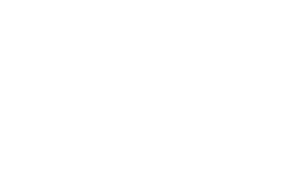

<svg xmlns="http://www.w3.org/2000/svg" viewBox="74 -1201 2853 1901"><g transform="rotate(30 1500.0 -250.0)"><path d="M100 -450Q100 -450 100 -450Q100 -450 100 -450Q100 -450 100 -450Q100 -450 100 -450Q100 -450 100 -450Q100 -450 100 -450Q100 -450 100 -450Q100 -450 100 -450Q100 -450 100 -450Q100 -450 100 -450Q100 -450 100 -450Q100 -450 100 -450ZM100 -50Q100 -50 100 -50Q100 -50 100 -50Q100 -50 100 -50Q100 -50 100 -50Q100 -50 100 -50Q100 -50 100 -50Q100 -50 100 -50Q100 -50 100 -50Q100 -50 100 -50Q100 -50 100 -50Q100 -50 100 -50Q100 -50 100 -50ZM100 -150Q100 -150 100 -150Q100 -150 100 -150Q100 -150 100 -150Q100 -150 100 -150Q100 -150 100 -150Q100 -150 100 -150Q100 -150 100 -150Q100 -150 100 -150Q100 -150 100 -150Q100 -150 100 -150Q100 -150 100 -150Q100 -150 100 -150ZM100 -250Q100 -250 100 -250Q100 -250 100 -250Q100 -250 100 -250Q100 -250 100 -250Q100 -250 100 -250Q100 -250 100 -250Q100 -250 100 -250Q100 -250 100 -250Q100 -250 100 -250Q100 -250 100 -250Q100 -250 100 -250Q100 -250 100 -250ZM100 -350Q100 -350 100 -350Q100 -350 100 -350Q100 -350 100 -350Q100 -350 100 -350Q100 -350 100 -350Q100 -350 100 -350Q100 -350 100 -350Q100 -350 100 -350Q100 -350 100 -350Q100 -350 100 -350Q100 -350 100 -350Q100 -350 100 -350ZM200 -350Q200 -350 200 -350Q200 -350 200 -350Q200 -350 200 -350Q200 -350 200 -350Q200 -350 200 -350Q200 -350 200 -350Q200 -350 200 -350Q200 -350 200 -350Q200 -350 200 -350Q200 -350 200 -350Q200 -350 200 -350Q200 -350 200 -350ZM300 -250Q300 -250 300 -250Q300 -250 300 -250Q300 -250 300 -250Q300 -250 300 -250Q300 -250 300 -250Q300 -250 300 -250Q300 -250 300 -250Q300 -250 300 -250Q300 -250 300 -250Q300 -250 300 -250Q300 -250 300 -250Q300 -250 300 -250ZM300 -150Q300 -150 300 -150Q300 -150 300 -150Q300 -150 300 -150Q300 -150 300 -150Q300 -150 300 -150Q300 -150 300 -150Q300 -150 300 -150Q300 -150 300 -150Q300 -150 300 -150Q300 -150 300 -150Q300 -150 300 -150Q300 -150 300 -150ZM300 -50Q300 -50 300 -50Q300 -50 300 -50Q300 -50 300 -50Q300 -50 300 -50Q300 -50 300 -50Q300 -50 300 -50Q300 -50 300 -50Q300 -50 300 -50Q300 -50 300 -50Q300 -50 300 -50Q300 -50 300 -50Q300 -50 300 -50Z M700 -250Q700 -250 700 -250Q700 -250 700 -250Q700 -250 700 -250Q700 -250 700 -250Q700 -250 700 -250Q700 -250 700 -250Q700 -250 700 -250Q700 -250 700 -250Q700 -250 700 -250Q700 -250 700 -250Q700 -250 700 -250Q700 -250 700 -250ZM700 -150Q700 -150 700 -150Q700 -150 700 -150Q700 -150 700 -150Q700 -150 700 -150Q700 -150 700 -150Q700 -150 700 -150Q700 -150 700 -150Q700 -150 700 -150Q700 -150 700 -150Q700 -150 700 -150Q700 -150 700 -150Q700 -150 700 -150ZM600 -350Q600 -350 600 -350Q600 -350 600 -350Q600 -350 600 -350Q600 -350 600 -350Q600 -350 600 -350Q600 -350 600 -350Q600 -350 600 -350Q600 -350 600 -350Q600 -350 600 -350Q600 -350 600 -350Q600 -350 600 -350Q600 -350 600 -350ZM500 -250Q500 -250 500 -250Q500 -250 500 -250Q500 -250 500 -250Q500 -250 500 -250Q500 -250 500 -250Q500 -250 500 -250Q500 -250 500 -250Q500 -250 500 -250Q500 -250 500 -250Q500 -250 500 -250Q500 -250 500 -250Q500 -250 500 -250ZM500 -150Q500 -150 500 -150Q500 -150 500 -150Q500 -150 500 -150Q500 -150 500 -150Q500 -150 500 -150Q500 -150 500 -150Q500 -150 500 -150Q500 -150 500 -150Q500 -150 500 -150Q500 -150 500 -150Q500 -150 500 -150Q500 -150 500 -150ZM600 -50Q600 -50 600 -50Q600 -50 600 -50Q600 -50 600 -50Q600 -50 600 -50Q600 -50 600 -50Q600 -50 600 -50Q600 -50 600 -50Q600 -50 600 -50Q600 -50 600 -50Q600 -50 600 -50Q600 -50 600 -50Q600 -50 600 -50Z M1100 -50Q1100 -50 1100 -50Q1100 -50 1100 -50Q1100 -50 1100 -50Q1100 -50 1100 -50Q1100 -50 1100 -50Q1100 -50 1100 -50Q1100 -50 1100 -50Q1100 -50 1100 -50Q1100 -50 1100 -50Q1100 -50 1100 -50Q1100 -50 1100 -50Q1100 -50 1100 -50ZM1100 -150Q1100 -150 1100 -150Q1100 -150 1100 -150Q1100 -150 1100 -150Q1100 -150 1100 -150Q1100 -150 1100 -150Q1100 -150 1100 -150Q1100 -150 1100 -150Q1100 -150 1100 -150Q1100 -150 1100 -150Q1100 -150 1100 -150Q1100 -150 1100 -150Q1100 -150 1100 -150ZM1100 -250Q1100 -250 1100 -250Q1100 -250 1100 -250Q1100 -250 1100 -250Q1100 -250 1100 -250Q1100 -250 1100 -250Q1100 -250 1100 -250Q1100 -250 1100 -250Q1100 -250 1100 -250Q1100 -250 1100 -250Q1100 -250 1100 -250Q1100 -250 1100 -250Q1100 -250 1100 -250ZM1100 -350Q1100 -350 1100 -350Q1100 -350 1100 -350Q1100 -350 1100 -350Q1100 -350 1100 -350Q1100 -350 1100 -350Q1100 -350 1100 -350Q1100 -350 1100 -350Q1100 -350 1100 -350Q1100 -350 1100 -350Q1100 -350 1100 -350Q1100 -350 1100 -350Q1100 -350 1100 -350ZM900 -350Q900 -350 900 -350Q900 -350 900 -350Q900 -350 900 -350Q900 -350 900 -350Q900 -350 900 -350Q900 -350 900 -350Q900 -350 900 -350Q900 -350 900 -350Q900 -350 900 -350Q900 -350 900 -350Q900 -350 900 -350Q900 -350 900 -350ZM900 -250Q900 -250 900 -250Q900 -250 900 -250Q900 -250 900 -250Q900 -250 900 -250Q900 -250 900 -250Q900 -250 900 -250Q900 -250 900 -250Q900 -250 900 -250Q900 -250 900 -250Q900 -250 900 -250Q900 -250 900 -250Q900 -250 900 -250ZM900 -150Q900 -150 900 -150Q900 -150 900 -150Q900 -150 900 -150Q900 -150 900 -150Q900 -150 900 -150Q900 -150 900 -150Q900 -150 900 -150Q900 -150 900 -150Q900 -150 900 -150Q900 -150 900 -150Q900 -150 900 -150Q900 -150 900 -150ZM1000 -50Q1000 -50 1000 -50Q1000 -50 1000 -50Q1000 -50 1000 -50Q1000 -50 1000 -50Q1000 -50 1000 -50Q1000 -50 1000 -50Q1000 -50 1000 -50Q1000 -50 1000 -50Q1000 -50 1000 -50Q1000 -50 1000 -50Q1000 -50 1000 -50Q1000 -50 1000 -50Z M1300 -350Q1300 -350 1300 -350Q1300 -350 1300 -350Q1300 -350 1300 -350Q1300 -350 1300 -350Q1300 -350 1300 -350Q1300 -350 1300 -350Q1300 -350 1300 -350Q1300 -350 1300 -350Q1300 -350 1300 -350Q1300 -350 1300 -350Q1300 -350 1300 -350Q1300 -350 1300 -350ZM1500 -150Q1500 -150 1500 -150Q1500 -150 1500 -150Q1500 -150 1500 -150Q1500 -150 1500 -150Q1500 -150 1500 -150Q1500 -150 1500 -150Q1500 -150 1500 -150Q1500 -150 1500 -150Q1500 -150 1500 -150Q1500 -150 1500 -150Q1500 -150 1500 -150Q1500 -150 1500 -150ZM1500 -250Q1500 -250 1500 -250Q1500 -250 1500 -250Q1500 -250 1500 -250Q1500 -250 1500 -250Q1500 -250 1500 -250Q1500 -250 1500 -250Q1500 -250 1500 -250Q1500 -250 1500 -250Q1500 -250 1500 -250Q1500 -250 1500 -250Q1500 -250 1500 -250Q1500 -250 1500 -250ZM1400 -50Q1400 -50 1400 -50Q1400 -50 1400 -50Q1400 -50 1400 -50Q1400 -50 1400 -50Q1400 -50 1400 -50Q1400 -50 1400 -50Q1400 -50 1400 -50Q1400 -50 1400 -50Q1400 -50 1400 -50Q1400 -50 1400 -50Q1400 -50 1400 -50Q1400 -50 1400 -50ZM1500 -350Q1500 -350 1500 -350Q1500 -350 1500 -350Q1500 -350 1500 -350Q1500 -350 1500 -350Q1500 -350 1500 -350Q1500 -350 1500 -350Q1500 -350 1500 -350Q1500 -350 1500 -350Q1500 -350 1500 -350Q1500 -350 1500 -350Q1500 -350 1500 -350Q1500 -350 1500 -350ZM1300 -250Q1300 -250 1300 -250Q1300 -250 1300 -250Q1300 -250 1300 -250Q1300 -250 1300 -250Q1300 -250 1300 -250Q1300 -250 1300 -250Q1300 -250 1300 -250Q1300 -250 1300 -250Q1300 -250 1300 -250Q1300 -250 1300 -250Q1300 -250 1300 -250Q1300 -250 1300 -250ZM1300 -150Q1300 -150 1300 -150Q1300 -150 1300 -150Q1300 -150 1300 -150Q1300 -150 1300 -150Q1300 -150 1300 -150Q1300 -150 1300 -150Q1300 -150 1300 -150Q1300 -150 1300 -150Q1300 -150 1300 -150Q1300 -150 1300 -150Q1300 -150 1300 -150Q1300 -150 1300 -150Z M1900 -250Q1900 -250 1900 -250Q1900 -250 1900 -250Q1900 -250 1900 -250Q1900 -250 1900 -250Q1900 -250 1900 -250Q1900 -250 1900 -250Q1900 -250 1900 -250Q1900 -250 1900 -250Q1900 -250 1900 -250Q1900 -250 1900 -250Q1900 -250 1900 -250Q1900 -250 1900 -250ZM1800 -250Q1800 -250 1800 -250Q1800 -250 1800 -250Q1800 -250 1800 -250Q1800 -250 1800 -250Q1800 -250 1800 -250Q1800 -250 1800 -250Q1800 -250 1800 -250Q1800 -250 1800 -250Q1800 -250 1800 -250Q1800 -250 1800 -250Q1800 -250 1800 -250Q1800 -250 1800 -250ZM1800 -350Q1800 -350 1800 -350Q1800 -350 1800 -350Q1800 -350 1800 -350Q1800 -350 1800 -350Q1800 -350 1800 -350Q1800 -350 1800 -350Q1800 -350 1800 -350Q1800 -350 1800 -350Q1800 -350 1800 -350Q1800 -350 1800 -350Q1800 -350 1800 -350Q1800 -350 1800 -350ZM1800 -50Q1800 -50 1800 -50Q1800 -50 1800 -50Q1800 -50 1800 -50Q1800 -50 1800 -50Q1800 -50 1800 -50Q1800 -50 1800 -50Q1800 -50 1800 -50Q1800 -50 1800 -50Q1800 -50 1800 -50Q1800 -50 1800 -50Q1800 -50 1800 -50Q1800 -50 1800 -50ZM1700 -250Q1700 -250 1700 -250Q1700 -250 1700 -250Q1700 -250 1700 -250Q1700 -250 1700 -250Q1700 -250 1700 -250Q1700 -250 1700 -250Q1700 -250 1700 -250Q1700 -250 1700 -250Q1700 -250 1700 -250Q1700 -250 1700 -250Q1700 -250 1700 -250Q1700 -250 1700 -250ZM1700 -150Q1700 -150 1700 -150Q1700 -150 1700 -150Q1700 -150 1700 -150Q1700 -150 1700 -150Q1700 -150 1700 -150Q1700 -150 1700 -150Q1700 -150 1700 -150Q1700 -150 1700 -150Q1700 -150 1700 -150Q1700 -150 1700 -150Q1700 -150 1700 -150Q1700 -150 1700 -150ZM1900 -50Q1900 -50 1900 -50Q1900 -50 1900 -50Q1900 -50 1900 -50Q1900 -50 1900 -50Q1900 -50 1900 -50Q1900 -50 1900 -50Q1900 -50 1900 -50Q1900 -50 1900 -50Q1900 -50 1900 -50Q1900 -50 1900 -50Q1900 -50 1900 -50Q1900 -50 1900 -50Z M2200 -150Q2200 -150 2200 -150Q2200 -150 2200 -150Q2200 -150 2200 -150Q2200 -150 2200 -150Q2200 -150 2200 -150Q2200 -150 2200 -150Q2200 -150 2200 -150Q2200 -150 2200 -150Q2200 -150 2200 -150Q2200 -150 2200 -150Q2200 -150 2200 -150Q2200 -150 2200 -150ZM2100 -50Q2100 -50 2100 -50Q2100 -50 2100 -50Q2100 -50 2100 -50Q2100 -50 2100 -50Q2100 -50 2100 -50Q2100 -50 2100 -50Q2100 -50 2100 -50Q2100 -50 2100 -50Q2100 -50 2100 -50Q2100 -50 2100 -50Q2100 -50 2100 -50Q2100 -50 2100 -50ZM2100 -250Q2100 -250 2100 -250Q2100 -250 2100 -250Q2100 -250 2100 -250Q2100 -250 2100 -250Q2100 -250 2100 -250Q2100 -250 2100 -250Q2100 -250 2100 -250Q2100 -250 2100 -250Q2100 -250 2100 -250Q2100 -250 2100 -250Q2100 -250 2100 -250Q2100 -250 2100 -250ZM2200 -350Q2200 -350 2200 -350Q2200 -350 2200 -350Q2200 -350 2200 -350Q2200 -350 2200 -350Q2200 -350 2200 -350Q2200 -350 2200 -350Q2200 -350 2200 -350Q2200 -350 2200 -350Q2200 -350 2200 -350Q2200 -350 2200 -350Q2200 -350 2200 -350Q2200 -350 2200 -350Z M2500 -150Q2500 -150 2500 -150Q2500 -150 2500 -150Q2500 -150 2500 -150Q2500 -150 2500 -150Q2500 -150 2500 -150Q2500 -150 2500 -150Q2500 -150 2500 -150Q2500 -150 2500 -150Q2500 -150 2500 -150Q2500 -150 2500 -150Q2500 -150 2500 -150Q2500 -150 2500 -150ZM2400 -50Q2400 -50 2400 -50Q2400 -50 2400 -50Q2400 -50 2400 -50Q2400 -50 2400 -50Q2400 -50 2400 -50Q2400 -50 2400 -50Q2400 -50 2400 -50Q2400 -50 2400 -50Q2400 -50 2400 -50Q2400 -50 2400 -50Q2400 -50 2400 -50Q2400 -50 2400 -50ZM2400 -250Q2400 -250 2400 -250Q2400 -250 2400 -250Q2400 -250 2400 -250Q2400 -250 2400 -250Q2400 -250 2400 -250Q2400 -250 2400 -250Q2400 -250 2400 -250Q2400 -250 2400 -250Q2400 -250 2400 -250Q2400 -250 2400 -250Q2400 -250 2400 -250Q2400 -250 2400 -250ZM2500 -350Q2500 -350 2500 -350Q2500 -350 2500 -350Q2500 -350 2500 -350Q2500 -350 2500 -350Q2500 -350 2500 -350Q2500 -350 2500 -350Q2500 -350 2500 -350Q2500 -350 2500 -350Q2500 -350 2500 -350Q2500 -350 2500 -350Q2500 -350 2500 -350Q2500 -350 2500 -350Z M2900 -250Q2900 -250 2900 -250Q2900 -250 2900 -250Q2900 -250 2900 -250Q2900 -250 2900 -250Q2900 -250 2900 -250Q2900 -250 2900 -250Q2900 -250 2900 -250Q2900 -250 2900 -250Q2900 -250 2900 -250Q2900 -250 2900 -250Q2900 -250 2900 -250Q2900 -250 2900 -250ZM2800 -250Q2800 -250 2800 -250Q2800 -250 2800 -250Q2800 -250 2800 -250Q2800 -250 2800 -250Q2800 -250 2800 -250Q2800 -250 2800 -250Q2800 -250 2800 -250Q2800 -250 2800 -250Q2800 -250 2800 -250Q2800 -250 2800 -250Q2800 -250 2800 -250Q2800 -250 2800 -250ZM2800 -350Q2800 -350 2800 -350Q2800 -350 2800 -350Q2800 -350 2800 -350Q2800 -350 2800 -350Q2800 -350 2800 -350Q2800 -350 2800 -350Q2800 -350 2800 -350Q2800 -350 2800 -350Q2800 -350 2800 -350Q2800 -350 2800 -350Q2800 -350 2800 -350Q2800 -350 2800 -350ZM2800 -50Q2800 -50 2800 -50Q2800 -50 2800 -50Q2800 -50 2800 -50Q2800 -50 2800 -50Q2800 -50 2800 -50Q2800 -50 2800 -50Q2800 -50 2800 -50Q2800 -50 2800 -50Q2800 -50 2800 -50Q2800 -50 2800 -50Q2800 -50 2800 -50Q2800 -50 2800 -50ZM2700 -250Q2700 -250 2700 -250Q2700 -250 2700 -250Q2700 -250 2700 -250Q2700 -250 2700 -250Q2700 -250 2700 -250Q2700 -250 2700 -250Q2700 -250 2700 -250Q2700 -250 2700 -250Q2700 -250 2700 -250Q2700 -250 2700 -250Q2700 -250 2700 -250Q2700 -250 2700 -250ZM2700 -150Q2700 -150 2700 -150Q2700 -150 2700 -150Q2700 -150 2700 -150Q2700 -150 2700 -150Q2700 -150 2700 -150Q2700 -150 2700 -150Q2700 -150 2700 -150Q2700 -150 2700 -150Q2700 -150 2700 -150Q2700 -150 2700 -150Q2700 -150 2700 -150Q2700 -150 2700 -150ZM2900 -50Q2900 -50 2900 -50Q2900 -50 2900 -50Q2900 -50 2900 -50Q2900 -50 2900 -50Q2900 -50 2900 -50Q2900 -50 2900 -50Q2900 -50 2900 -50Q2900 -50 2900 -50Q2900 -50 2900 -50Q2900 -50 2900 -50Q2900 -50 2900 -50Q2900 -50 2900 -50Z"/></g></svg>

Font: TINY 5x3
Style: Regular
Weight: 400
Designer: Jack Halten Fahnestock
Foundry: Velvetyne Type Foundry
Version: Version 1.002